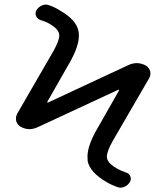

<svg xmlns="http://www.w3.org/2000/svg" viewBox="-20 -784 730 852"><path d="M539.1 -18.6Q552.7 -14.6 558.1 -2Q563.5 10.7 556.6 23.4Q547.9 38.1 532.2 44.9Q523.4 48.8 514.6 48.8Q507.8 48.8 500 45.9Q472.7 36.1 452.1 23.4Q379.9 -18.6 369.1 -68.4Q368.2 -78.1 368.2 -88.9Q368.2 -133.8 404.3 -200.2L507.8 -381.8Q508.8 -383.8 507.8 -385.3Q506.8 -386.7 504.9 -385.7L145.5 -218.8Q127.9 -210.9 110.4 -210.9Q90.8 -210.9 71.3 -221.7Q56.6 -230.5 51.8 -247.1Q50.8 -252 50.8 -257.8Q50.8 -268.6 55.7 -278.3L217.8 -558.6Q243.2 -604.5 243.2 -627Q243.2 -630.9 242.2 -633.8Q238.3 -656.2 199.2 -678.7Q182.6 -688.5 159.2 -695.3Q145.5 -700.2 140.1 -712.9Q134.8 -725.6 141.6 -738.3Q150.4 -752.9 166 -759.8Q174.8 -763.7 183.6 -763.7Q190.4 -763.7 198.2 -760.7Q225.6 -751 246.1 -737.3Q318.4 -696.3 328.1 -646.5Q330.1 -636.7 330.1 -626Q330.1 -581.1 293.9 -514.6L190.4 -333Q189.5 -331.1 190.4 -329.6Q191.4 -328.1 193.4 -329.1L551.8 -496.1Q569.3 -503.9 586.9 -503.9Q606.4 -503.9 627 -493.2Q641.6 -484.4 646.5 -467.8Q647.5 -461.9 647.5 -457Q647.5 -446.3 641.6 -436.5L479.5 -157.2Q454.1 -111.3 454.1 -87.9Q454.1 -84 455.1 -81.1Q460 -58.6 499 -36.1Q515.6 -26.4 539.1 -18.6Z"/></svg>

Font: Gen Jyuu Gothic P Regular
Style: Regular
Weight: 400
Designer: [Source Han Sans]
Ryoko NISHIZUKA  (kana & ideographs); Paul D. Hunt (Latin, Greek & Cyrillic); Wenlong ZHANG  (bopomofo
Version: Version 1.002.20150607